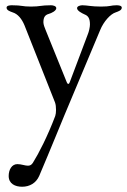

<svg xmlns="http://www.w3.org/2000/svg" viewBox="-20 -425 483 730"><path d="M64 285C93 285 117 271 129 244C170 148 221 22 225 13L361 -311C374 -343 400 -372 420 -378C431 -382 443 -386 443 -396C443 -404 430 -405 423 -405C401 -405 401 -400 364 -400C327 -400 311 -405 293 -405C286 -405 273 -402 273 -394C273 -384 291 -375 302 -370C314 -365 322 -357 322 -332C322 -322 318 -304 314 -295L245 -112C244 -109 242 -106 240 -106C237 -106 235 -109 234 -112L153 -312C150 -319 145 -332 145 -340C145 -359 151 -368 165 -372C176 -375 194 -384 194 -394C194 -402 182 -405 174 -405C134 -405 133 -400 98 -400C63 -400 65 -405 25 -405C18 -405 5 -404 5 -396C5 -386 17 -382 28 -378C48 -372 63 -353 73 -329L189 -36C192 -28 193 -18 193 -7C193 2 192 10 190 16C161 93 127 159 105 194C100 202 94 205 86 205C75 205 61 199 46 199C25 199 13 220 13 244C13 274 38 285 64 285Z"/></svg>

Font: Garamond-Math
Style: Regular
Weight: 400
Version: Version 2019-08-16